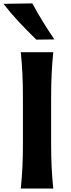

<svg xmlns="http://www.w3.org/2000/svg" viewBox="-42 -1084 410 1104"><path d="M77.6 0Q84 -64 86.9 -123.5Q89.8 -183.1 89.8 -256.8V-522Q89.8 -597.2 86.9 -658Q84 -718.8 77.6 -783.7H264.2Q257.8 -718.8 254.9 -658Q252 -597.2 252 -522V-256.8Q252 -183.1 254.9 -123.5Q257.8 -64 264.2 0ZM167 -856Q115.2 -906.2 67.1 -957.5Q19 -1008.8 -22 -1062L144 -1064.5Q171.9 -1012.7 203.6 -960.9Q235.4 -909.2 270.5 -857.4Z"/></svg>

Font: Pinar-FD SemiBold
Style: Regular
Weight: 600
Designer: Amin Abedi
Version: Version 2.000